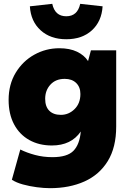

<svg xmlns="http://www.w3.org/2000/svg" viewBox="-20 -773 679 1003"><path d="M241 210Q210 210 172 205Q134 200 99.5 190.5Q65 181 42 166L86 8Q120 25 163 36.5Q206 48 254 48Q331 48 363.5 15Q396 -18 402 -86Q352 -13 251 -13Q184 -13 133 -41.5Q82 -70 53.5 -123.5Q25 -177 25 -251Q25 -332 62 -393Q99 -454 159.5 -487.5Q220 -521 290 -521Q344 -521 382 -503Q420 -485 440 -454L455 -510H587V-112Q587 -3 543 68.5Q499 140 421 175Q343 210 241 210ZM318 -361Q271 -361 243.5 -331Q216 -301 216 -257Q216 -216 237.5 -194.5Q259 -173 298 -173Q339 -173 369.5 -203Q400 -233 400 -282Q400 -318 378 -339.5Q356 -361 318 -361ZM399 -753 516 -740Q511 -661 460 -614.5Q409 -568 326 -568Q244 -568 192.5 -614.5Q141 -661 136 -740L253 -753Q267 -688 326 -688Q385 -688 399 -753Z"/></svg>

Font: Livvic Black
Style: Regular
Weight: 900
Designer: Jacques Le Bailly, Baron von Fonthausen
Version: Version 1.001; ttfautohint (v1.8.2)